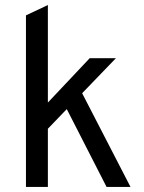

<svg xmlns="http://www.w3.org/2000/svg" viewBox="-20 -742 571 762"><path d="M83 0V-681L170 -722V-335L336 -511H440L306 -372L498 0H403L245 -309L170 -231V0Z"/></svg>

Font: Overpass
Style: Regular
Weight: 400
Designer: Delve Withrington, Dave Bailey, Thomas Jockin
Foundry: Delve Fonts LLC
Version: Version 4.000